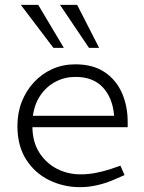

<svg xmlns="http://www.w3.org/2000/svg" viewBox="-20 -767 594 794"><path d="M311 7Q243 7 183.5 -22Q124 -51 88 -107.5Q52 -164 52 -246Q52 -300 70 -346Q88 -392 120.5 -427Q153 -462 196.5 -481.5Q240 -501 291 -501Q365 -501 413 -468.5Q461 -436 484.5 -382Q508 -328 508 -263V-241H114Q115 -178 143.5 -134.5Q172 -91 216.5 -68.5Q261 -46 313 -46Q345 -46 376 -52Q407 -58 438 -68L478 -82L495 -43L456 -26Q423 -11 385.5 -2Q348 7 311 7ZM116 -288H452Q446 -362 405.5 -405.5Q365 -449 292 -449Q248 -449 210.5 -429.5Q173 -410 148 -374Q123 -338 116 -288ZM201 -569 66 -747H138L244 -569ZM348 -569 228 -747H299L390 -569Z"/></svg>

Font: REM ExtraLight
Style: Regular
Weight: 250
Designer: Octavio Pardo
Foundry: Ashler Design
Version: Version 1.005;gftools[0.9.28]